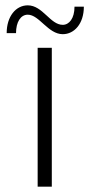

<svg xmlns="http://www.w3.org/2000/svg" viewBox="-20 -699 335 719"><path d="M121 0H174V-520H121ZM5 -575H40C40 -616 57 -644 84 -644C127 -644 160 -571 215 -571C258 -571 294 -610 294 -674H259C259 -630 239 -606 215 -606C168 -606 140 -679 84 -679C39 -679 5 -637 5 -575Z"/></svg>

Font: Grotesk 01 Extrafine
Style: Bold
Weight: 400
Designer: Frank Adebiaye, contributions by Jérémy Landes, Ariel Martín Pérez
Foundry: Velvetyne Type Foundry
Version: Version 3.000;Glyphs 3.1.2 (3150)